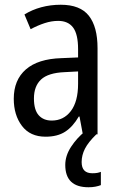

<svg xmlns="http://www.w3.org/2000/svg" viewBox="-20 -566 500 809"><path d="M236 -546Q318 -546 354.5 -499.5Q391 -453 391 -363V0H329L315 -75H312Q287 -32 254.5 -11Q222 10 172 10Q107 10 72.5 -35.5Q38 -81 38 -150Q38 -229 89 -273.5Q140 -318 239 -321L309 -324V-359Q309 -422 288 -450Q267 -478 225 -478Q197 -478 168 -468.5Q139 -459 109 -443L83 -505Q115 -525 154 -535.5Q193 -546 236 -546ZM252 -262Q183 -259 153 -231Q123 -203 123 -151Q123 -103 143 -80.5Q163 -58 198 -58Q248 -58 278.5 -98Q309 -138 309 -213V-265ZM324 117Q324 164 369 164Q381 164 389.5 162.5Q398 161 405 158V214Q395 218 382 220.5Q369 223 353 223Q255 223 255 129Q255 90 279.5 52.5Q304 15 339 -13L386 0Q352 33 338 60.5Q324 88 324 117Z"/></svg>

Font: Noto Sans Thai Cond
Style: Regular
Weight: 400
Width: 3
Designer: Monotype Design Team
Foundry: Monotype Imaging Inc.
Version: Version 2.002; ttfautohint (v1.8.4.7-5d5b)